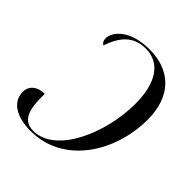

<svg xmlns="http://www.w3.org/2000/svg" viewBox="-201 -854 993 993"><g transform="rotate(45 295.5 -357.0)"><path d="M321 -724C180 -724 119 -653 119 -602C119 -587 126 -576 137 -569C167 -656 212 -713 304 -713C409 -713 468 -626 468 -472C468 -259 358 0 193 0C103 0 99 -92 100 -178C49 -178 12 -151 12 -105C12 -36 74 10 184 10C427 10 571 -226 571 -460C571 -628 477 -724 321 -724Z"/></g></svg>

Font: Noto Serif Display SemiCondensed
Style: Italic
Weight: 400
Width: 4
Italic angle: -12°
Designer: Monotype Design Team
Foundry: Monotype Imaging Inc.
Version: Version 2.009